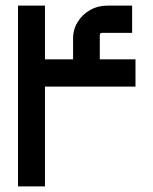

<svg xmlns="http://www.w3.org/2000/svg" viewBox="-20 -663 545 683"><path d="M44 0V-643H140V0ZM111 -355V-452H462V-355ZM240 -370V-522Q239 -556 255.5 -583.5Q272 -611 300 -627Q328 -643 362 -643H450V-546H353Q341 -547 337.5 -544.5Q334 -542 335 -530V-370Z"/></svg>

Font: Mada Medium
Style: Regular
Weight: 500
Designer: Khaled Hosny
Version: Version 1.5